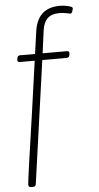

<svg xmlns="http://www.w3.org/2000/svg" viewBox="-63 -791 532 1035"><g transform="rotate(-5 203.5 -273.0)"><path d="M64 207Q54 207 51 202.5Q48 198 48 192Q48 188 52.5 153.5Q57 119 65 63Q73 7 83 -61.5Q93 -130 103.5 -203.5Q114 -277 123.5 -346Q133 -415 141 -470H60Q48 -470 48 -482Q48 -506 65 -506H146L163 -626Q180 -753 302 -753Q326 -753 348 -747Q370 -741 370 -735Q370 -729 366 -717.5Q362 -706 355 -706Q352 -706 334.5 -710Q317 -714 294 -714Q254 -714 231.5 -693Q209 -672 203 -626L187 -506H319Q331 -506 331 -494Q331 -470 314 -470H182L89 192Q88 199 85 203Q82 207 68 207Z"/></g></svg>

Font: Asap Semi Expanded Thin
Style: Regular
Weight: 100
Width: 6
Designer: Pablo Cosgaya
Foundry: Omnibus-Type
Version: Version 3.001; ttfautohint (v1.8.4.7-5d5b)